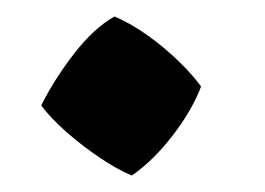

<svg xmlns="http://www.w3.org/2000/svg" viewBox="-20 -395 322 233"><path d="M140 -182Q123 -189 102 -203Q81 -217 61.5 -234Q42 -251 30 -267Q46 -299 70 -330Q94 -361 119 -375Q138 -367 158.5 -352.5Q179 -338 196.5 -321Q214 -304 224 -290Q213 -261 189.5 -230.5Q166 -200 140 -182Z"/></svg>

Font: Eczar
Style: Bold
Weight: 700
Designer: Vaibhav Singh
Foundry: Rosetta Type Foundry
Version: Version 2.000